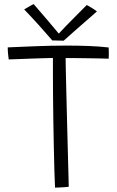

<svg xmlns="http://www.w3.org/2000/svg" viewBox="-20 -888 560 916"><path d="M21.5 -604.5Q21 -610 20 -617.8Q19 -625.5 18.2 -633.5Q17.5 -641.5 17.2 -649Q17 -656.5 17 -662Q74.5 -664.5 149.5 -667.5Q224.5 -670.5 300.5 -670.5Q354.5 -670.5 405.2 -668.5Q456 -666.5 498.5 -661.5Q499.5 -648.5 499.2 -633.5Q499 -618.5 498.5 -608Q487 -608.5 462.8 -609Q438.5 -609.5 408 -610Q377.5 -610.5 347 -610.8Q316.5 -611 293 -611Q293 -592.5 294 -552.5Q295 -512.5 296.2 -459.2Q297.5 -406 299 -346.8Q300.5 -287.5 302 -229.2Q303.5 -171 304.8 -121.8Q306 -72.5 307 -39.2Q308 -6 308 3Q301.5 4 288.5 5Q275.5 6 262.5 6.5Q249.5 7 242.5 7Q241 -23.5 239.5 -73.2Q238 -123 236.8 -184Q235.5 -245 234.5 -309.2Q233.5 -373.5 233 -433.2Q232.5 -493 232.5 -540Q232.5 -562 232.5 -580Q232.5 -598 232.5 -611.5Q211.5 -611 182.5 -610.2Q153.5 -609.5 123 -608.2Q92.5 -607 65.8 -606Q39 -605 21.5 -604.5ZM394 -864Q400 -861 406.8 -857Q413.5 -853 420.8 -848.5Q428 -844 433.8 -840Q439.5 -836 442.5 -833.5Q377 -776.5 339 -743Q301 -709.5 284 -694Q277 -694 267 -694.2Q257 -694.5 247 -694.8Q237 -695 229.5 -695Q200 -729.5 166 -767.2Q132 -805 95.5 -843Q102 -846.5 109.5 -851.2Q117 -856 125 -860.5Q133 -865 140.5 -868.5Q156.5 -850.5 176.2 -827.2Q196 -804 215 -781.8Q234 -759.5 247.2 -743.5Q260.5 -727.5 263.5 -724H257Q270 -738.5 294.8 -764Q319.5 -789.5 346.8 -816.8Q374 -844 394 -864Z"/></svg>

Font: Grandstander Thin ExtraLight
Style: Regular
Weight: 250
Version: Version 1.200